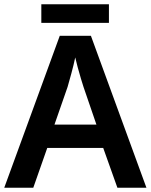

<svg xmlns="http://www.w3.org/2000/svg" viewBox="-20 -886 712 906"><path d="M534 0 467 -188H203L137 0H0L262 -717H409L671 0ZM374 -476Q370 -488 362 -514.5Q354 -541 346.5 -569Q339 -597 335 -615Q328 -581 317 -540.5Q306 -500 299 -476L237 -298H435ZM494 -866V-778H175V-866Z"/></svg>

Font: Noto Sans Lao UI SemBd
Style: Regular
Weight: 600
Designer: Monotype Design Team
Foundry: Monotype Imaging Inc.
Version: Version 2.000; ttfautohint (v1.8.4.7-5d5b)